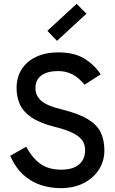

<svg xmlns="http://www.w3.org/2000/svg" viewBox="-20 -962 595 997"><path d="M295 15Q242 15 192.5 -1Q143 -17 102 -53.5Q61 -90 33 -153L116 -200Q151 -137 193 -109Q235 -81 298 -81Q359 -81 390.5 -108Q422 -135 422 -182Q422 -210 408.5 -231Q395 -252 361 -270Q327 -288 265 -303Q187 -323 143.5 -352.5Q100 -382 83 -420.5Q66 -459 66 -504Q66 -560 92 -601.5Q118 -643 167 -666.5Q216 -690 283 -690Q363 -690 415 -659.5Q467 -629 503 -576L419 -522Q388 -560 354.5 -576.5Q321 -593 283 -593Q225 -593 194.5 -570Q164 -547 164 -504Q164 -467 192.5 -440Q221 -413 304 -393Q388 -372 435.5 -343.5Q483 -315 502.5 -275.5Q522 -236 522 -181Q522 -126 494 -82Q466 -38 415 -11.5Q364 15 295 15ZM276 -750 226 -802 378 -942 429 -891Z"/></svg>

Font: Gabarito
Style: Regular
Weight: 400
Designer: Leandro Assis / Alvaro Franca / Felipe Casaprima
Foundry: Naipe Foundry
Version: Version 1.000